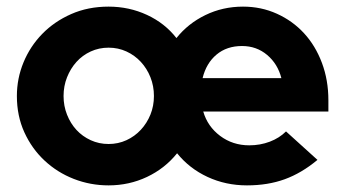

<svg xmlns="http://www.w3.org/2000/svg" viewBox="-20 -550 1043 580"><path d="M31 -260Q31 -313 51 -361.5Q71 -410 107.5 -447.5Q144 -485 195 -507.5Q246 -530 308 -530Q370 -530 424 -505Q478 -480 513 -435Q548 -479 600.5 -504.5Q653 -530 714 -530Q769 -530 816.5 -508.5Q864 -487 898.5 -449.5Q933 -412 952.5 -360Q972 -308 972 -247V-213H594Q607 -168 645 -139.5Q683 -111 733 -111Q766 -111 795 -122Q824 -133 844 -153Q868 -131 891.5 -110Q915 -89 939 -67Q891 -27 840 -8.5Q789 10 726 10Q662 10 607 -15.5Q552 -41 515 -87Q478 -41 424 -15.5Q370 10 308 10Q253 10 203 -9.5Q153 -29 114.5 -65Q76 -101 53.5 -150.5Q31 -200 31 -260ZM711 -411Q665 -411 634 -385Q603 -359 592 -314H830Q819 -357 787 -384Q755 -411 711 -411ZM308 -115Q337 -115 362 -126.5Q387 -138 405.5 -158Q424 -178 434.5 -204Q445 -230 445 -260Q445 -290 434.5 -316.5Q424 -343 405.5 -363Q387 -383 362 -394.5Q337 -406 308 -406Q279 -406 254 -394.5Q229 -383 211 -363Q193 -343 182.5 -316.5Q172 -290 172 -260Q172 -230 182.5 -203.5Q193 -177 211 -157.5Q229 -138 254 -126.5Q279 -115 308 -115Z"/></svg>

Font: Rosa Sans
Style: Bold
Weight: 700
Designer: Pentagram / MCKL
Foundry: Pentagram / MCKL
Version: Version 1.005;September 16, 2019;FontCreator 11.5.0.2425 64-